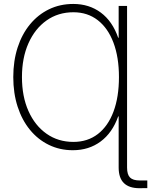

<svg xmlns="http://www.w3.org/2000/svg" viewBox="-20 -758 773 982"><path d="M629.9 -727.5V0H586.9V-162.6H584.5Q554.7 -78.6 494.6 -34.2Q434.6 10.3 352.5 10.3Q285.6 10.3 229.7 -17.1Q173.8 -44.4 133.1 -94.2Q92.3 -144 70.1 -212.6Q47.9 -281.2 47.9 -363.8Q47.9 -446.3 70.1 -514.9Q92.3 -583.5 133.5 -633.5Q174.8 -683.6 231 -710.7Q287.1 -737.8 355 -737.8Q436 -737.8 495.6 -693.6Q555.2 -649.4 584.5 -564.9H586.9V-727.5ZM355.5 -32.2Q428.2 -32.2 480.5 -72.5Q532.7 -112.8 560.5 -187.3Q588.4 -261.7 588.4 -363.8Q588.4 -465.3 560.3 -539.8Q532.2 -614.3 480 -654.8Q427.7 -695.3 355.5 -695.3Q277.3 -695.3 218 -653.3Q158.7 -611.3 125.5 -536.6Q92.3 -461.9 92.3 -363.8Q92.3 -264.6 125.5 -190.2Q158.7 -115.7 218 -74Q277.3 -32.2 355.5 -32.2ZM693.4 204.6Q640.6 204.6 613.8 178.5Q586.9 152.3 586.9 99.1V0H629.9V99.1Q629.9 134.8 645 149.9Q660.2 165 694.8 165Q701.7 165 713.1 165Q724.6 165 733.4 165V204.1Q724.6 204.1 713.9 204.3Q703.1 204.6 693.4 204.6Z"/></svg>

Font: Inter 28pt ExtraLight
Style: Regular
Weight: 250
Designer: Rasmus Andersson
Foundry: rsms
Version: Version 4.001;git-66647c0bb